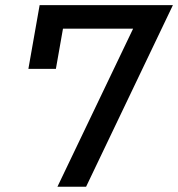

<svg xmlns="http://www.w3.org/2000/svg" viewBox="-20 -713 680 733"><path d="M199.2 0 531.2 -693.4H640.1L308.6 0ZM88.4 -450.2 131.3 -693.4H236.3L193.4 -450.2ZM120.6 -603.5 131.3 -693.4H640.1L554.7 -603.5Z"/></svg>

Font: Cascadia Code PL
Style: Italic
Weight: 400
Italic angle: -10°
Monospace: yes
Designer: Aaron Bell
Foundry: Saja Typeworks
Version: Version 2404.023